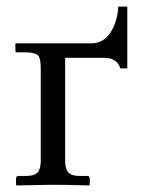

<svg xmlns="http://www.w3.org/2000/svg" viewBox="-20 -562 437 584"><path d="M104 -71.8V-354Q104 -383.3 96.7 -392.3Q89.4 -401.4 63 -402.8H32.2Q26.9 -402.8 26.9 -408.2V-430.2H257.8Q294.9 -430.2 316.2 -463.4Q337.4 -496.6 339.8 -542H367.2V-354H346.2Q335.9 -386.2 295.9 -386.2H178.2V-71.8Q178.2 -48.8 187.7 -37.8Q197.3 -26.9 221.2 -26.9H245.1Q252.9 -26.9 252.9 -19V0L251 2Q178.2 0 139.2 0L30.8 2L28.8 0V-19Q28.8 -26.9 37.1 -26.9H61Q85 -26.9 94.5 -37.8Q104 -48.8 104 -71.8Z"/></svg>

Font: Linux Libertine Display G
Style: Regular
Weight: 400
Designer: Philipp H. Poll
Foundry: Philipp H. Poll
Version: Version 5.0.9